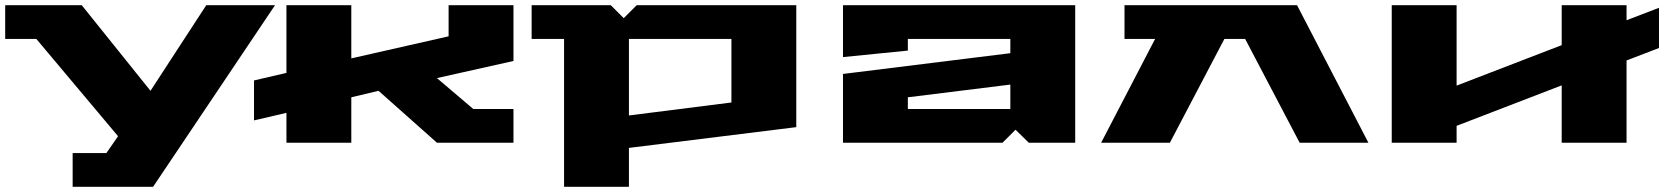

<svg xmlns="http://www.w3.org/2000/svg" viewBox="-30 -550 6414 740"><path d="M-10 -400V-530H285L550 -200L765 -530H1030L560 170H250V40H380L425 -25L110 -400Z M949 -86V-240L1074 -269V-530H1324V-325L1699 -410V-530H1949V-315L1654 -249L1794 -130H1949V0H1654L1429 -200L1324 -175V0H1074V-115Z M2019 -400V-530H2324L2374 -480L2424 -530H3039V-60L2394 20V170H2144V-400ZM2394 -105 2789 -155V-400H2394Z M3219 0V-265L3864 -345V-400H3469V-355L3219 -330V-530H4114V0H3935L3884 -50L3834 0ZM3469 -130H3864V-224L3469 -175Z M4214 0 4422 -400H4304V-530H4969L5244 0H4979L4769 -400H4689L4479 0Z M5334 0V-530H5584V-220L5989 -376V-530H6239V-472L6364 -520V-365L6239 -317V0H5989V-221L5584 -65V0Z"/></svg>

Font: Stalinist One
Style: Regular
Weight: 400
Designer: Jovanny Lemonad
Foundry: Alexey Maslov, Jovanny Lemonad
Version: Version 3.004